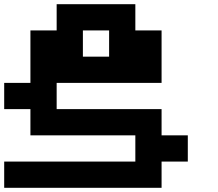

<svg xmlns="http://www.w3.org/2000/svg" viewBox="-20 -1020 1040 915"><path d="M250 -937.5V-1000H437.5H625V-937.5V-875H687.5H750V-750V-625H500H250V-562.5V-500H500H750V-437.5V-375H812.5H875V-312.5V-250H812.5H750V-187.5V-125H375H0V-187.5V-250H312.5H625V-312.5V-375H375H125V-437.5V-500H62.5H0V-562.5V-625H62.5H125V-750V-875H187.5H250ZM500 -812.5V-875H437.5H375V-812.5V-750H437.5H500Z"/></svg>

Font: Press Start 2P
Style: Regular
Weight: 500
Monospace: yes
Version: Version 2.14